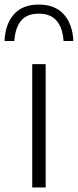

<svg xmlns="http://www.w3.org/2000/svg" viewBox="-55 -823 342 843"><path d="M86.5 0V-541.5H145.5V0ZM-35 -643Q-32 -717 6 -760Q44 -803 115 -803Q186.5 -803 225.2 -759.8Q264 -716.5 267 -643H224Q220.5 -699.5 194.2 -731.2Q168 -763 115 -763Q62 -763 36.8 -731.2Q11.5 -699.5 8 -643Z"/></svg>

Font: Encode Sans Semi Expanded Light
Style: Regular
Weight: 300
Width: 6
Designer: Multiple Designers
Foundry: Impallari Type
Version: Version 3.000; ttfautohint (v1.8.3) -l 8 -r 50 -G 200 -x 14 